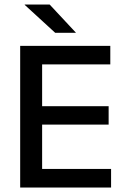

<svg xmlns="http://www.w3.org/2000/svg" viewBox="-20 -846 568 866"><path d="M71 0V-639H170V0ZM100.5 0V-84H481V0ZM128 -284V-367H470V-284ZM100 -555.5V-639H477.5V-555.5ZM204 -825.5 322 -699V-698H229L91.5 -824V-825.5Z"/></svg>

Font: Anek Gurmukhi Medium
Style: Regular
Weight: 500
Designer: Sarang Kulkarni (Gurmukhi), Yesha Goshar (Latin)
Foundry: Ek Type
Version: Version 1.003